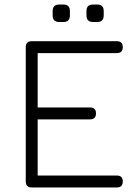

<svg xmlns="http://www.w3.org/2000/svg" viewBox="-20 -826 601 846"><path d="M120 0Q93.5 0 93.5 -26.5V-618Q93.5 -644.5 120 -644.5H494.5Q521 -644.5 521 -618Q521 -592 494.5 -592H146V-352.5H376.5Q403 -352.5 403 -326.5Q403 -300 376.5 -300H146V-52.5H494.5Q521 -52.5 521 -26.5Q521 0 494.5 0ZM241 -729Q212 -729 212 -758.5V-777.5Q212 -806 241 -806H259.5Q288 -806 288 -777.5V-758.5Q288 -729 259.5 -729ZM390 -729Q361 -729 361 -758.5V-777.5Q361 -806 390 -806H408.5Q437 -806 437 -777.5V-758.5Q437 -729 408.5 -729Z"/></svg>

Font: Jura Light
Style: Regular
Weight: 400
Version: Version 5.106